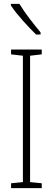

<svg xmlns="http://www.w3.org/2000/svg" viewBox="-20 -969 272 989"><path d="M80 -949H36V-941C68 -892 128 -828 166 -791H189V-802C153 -846 113 -895 80 -949ZM195 0V-25L135 -31V-682L195 -689V-714H37V-689L98 -682V-31L37 -25V0Z"/></svg>

Font: Noto Sans Lao UI ExtCond ExtLt
Style: Regular
Weight: 200
Width: 2
Designer: Monotype Design Team
Foundry: Monotype Imaging Inc.
Version: Version 2.000